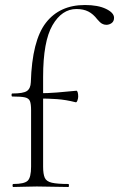

<svg xmlns="http://www.w3.org/2000/svg" viewBox="-20 -746 475 766"><path d="M33 0Q30 0 30 -6Q30 -12 33 -12Q77 -12 90.5 -25Q104 -38 104 -81V-306Q104 -331 99.5 -342.5Q95 -354 79.5 -357.5Q64 -361 29 -361Q26 -361 26 -367Q26 -373 29 -373Q73 -373 87.5 -383Q102 -393 103 -418Q108 -584 163 -655Q218 -726 319 -726Q371 -726 403 -710.5Q435 -695 435 -675Q435 -661 425.5 -654Q416 -647 404 -647Q395 -647 387 -651.5Q379 -656 368 -669Q352 -690 332.5 -700Q313 -710 285 -710Q227 -710 189.5 -645.5Q152 -581 152 -439V-81Q152 -52 158.5 -37Q165 -22 187 -17Q209 -12 253 -12Q255 -12 255 -6Q255 0 253 0Q220 0 189.5 -1Q159 -2 127 -2Q101 -2 76.5 -1Q52 0 33 0ZM282 -338Q243 -348 207.5 -350.5Q172 -353 132 -353V-374Q171 -374 207.5 -377Q244 -380 285 -384Q288 -384 290 -377.5Q292 -371 292 -361Q292 -354 289 -345.5Q286 -337 282 -338Z"/></svg>

Font: Cormorant Light
Style: Regular
Weight: 300
Designer: Christian Thalmann (Catharsis Fonts)
Foundry: Catharsis Fonts
Version: Version 4.000